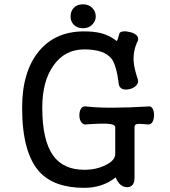

<svg xmlns="http://www.w3.org/2000/svg" viewBox="-20 -857 790 894"><path d="M366.2 -836.9Q337.9 -836.9 322.3 -819.3Q308.6 -803.7 308.6 -780.3Q308.6 -758.8 322.3 -743.2Q337.9 -725.6 366.2 -725.6Q394.5 -725.6 410.2 -743.2Q425.8 -758.8 425.8 -780.3Q425.8 -803.7 410.2 -819.3Q394.5 -836.9 366.2 -836.9ZM516.6 -264.6V-139.6Q516.6 -110.4 472.7 -88.9Q429.7 -66.4 372.1 -66.4Q275.4 -66.4 227.5 -132.8Q176.8 -203.1 176.8 -355.5Q176.8 -479.5 229.5 -552.7Q282.2 -627 372.1 -627Q464.8 -627 499 -584Q522.5 -553.7 533.2 -464.8Q535.2 -449.2 550.8 -442.4Q565.4 -437.5 585 -442.4Q603.5 -447.3 614.3 -459Q626 -471.7 622.1 -486.3Q605.5 -535.2 602.5 -568.4Q598.6 -621.1 622.1 -668Q627 -681.6 616.2 -692.4Q606.4 -702.1 587.9 -707Q569.3 -711.9 554.7 -710.9Q538.1 -709 536.1 -701.2L529.3 -678.7Q526.4 -668.9 524.4 -667Q522.5 -665 515.6 -671.9Q487.3 -692.4 452.1 -702.1Q418 -710.9 372.1 -710.9Q236.3 -710.9 160.2 -617.2Q83 -522.5 83 -355.5Q83 -145.5 164.1 -56.6Q232.4 17.6 372.1 17.6Q412.1 17.6 447.3 6.8Q488.3 -5.9 518.6 -31.2Q536.1 13.7 571.3 14.6Q606.4 14.6 606.4 -30.3V-264.6Q606.4 -277.3 617.2 -279.3Q624 -281.2 648.4 -279.3L669.9 -277.3Q682.6 -276.4 690.4 -290Q697.3 -302.7 697.3 -321.3Q697.3 -339.8 690.4 -351.6Q682.6 -364.3 669.9 -361.3Q574.2 -355.5 502 -355.5Q428.7 -355.5 381.8 -361.3Q366.2 -364.3 357.4 -351.6Q349.6 -338.9 349.6 -320.3Q349.6 -301.8 357.4 -290Q366.2 -275.4 381.8 -277.3L385.7 -278.3Q449.2 -282.2 474.6 -281.2Q516.6 -279.3 516.6 -264.6Z"/></svg>

Font: Gungsuh
Style: Regular
Weight: 400
Version: Version 2.21